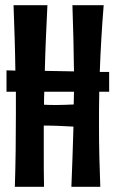

<svg xmlns="http://www.w3.org/2000/svg" viewBox="-20 -721 443 737"><path d="M5 -451V-369H41V-281C41 -189 40 -97 37 -4H149C148 -49 148 -93 148 -138V-239H152C188 -239 225 -237 262 -235C260 -158 257 -81 254 -4H365C362 -81 360 -157 360 -234C360 -279 360 -324 361 -369H399V-445H363C366 -530 371 -615 378 -701H258C261 -616 263 -531 264 -447L152 -449C154 -533 158 -616 162 -701H32C35 -617 38 -534 39 -450ZM263 -320C241 -319 219 -318 198 -318C182 -318 165 -318 149 -319C149 -335 149 -352 150 -369H264C264 -352 263 -336 263 -320Z"/></svg>

Font: Mouse Memoirs
Style: Regular
Weight: 400
Designer: Astigmatic (AOETI)
Foundry: Astigmatic (AOETI)
Version: Version 1.000